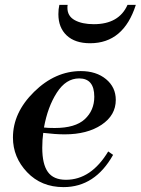

<svg xmlns="http://www.w3.org/2000/svg" viewBox="-20 -753 576 786"><path d="M311 -462Q374 -462 414 -429Q454 -396 454 -344Q454 -281 395.5 -242Q337 -203 245 -203Q207 -203 157 -209Q153 -181 153 -148Q153 -81 176 -49Q199 -17 250 -17Q353 -17 423 -133L443 -119Q369 13 240 13Q149 13 91 -48Q33 -109 33 -190Q33 -292 119.5 -377Q206 -462 311 -462ZM304 -432Q250 -432 212.5 -373.5Q175 -315 160 -231Q174 -229 204 -229Q288 -229 327 -265Q366 -301 366 -357Q366 -432 304 -432ZM223 -733H257Q256 -729 256 -721Q256 -687 286 -670.5Q316 -654 364 -654Q467 -654 502 -733H536Q486 -576 349 -576Q287 -576 253 -608Q219 -640 219 -695Q219 -716 223 -733Z"/></svg>

Font: Libre Bodoni
Style: Italic
Weight: 400
Italic angle: -13°
Designer: Pablo Impallari, Rodrigo Fuenzalida
Foundry: Pablo Impallari, Rodrigo Fuenzalida
Version: Version 1.001